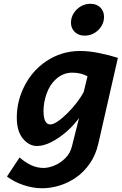

<svg xmlns="http://www.w3.org/2000/svg" viewBox="-20 -774 647 1021"><path d="M606.9 -466.3 503.4 -12.2Q489.3 50.3 457.5 95.7Q425.8 141.1 383.8 170.2Q341.8 199.2 295.2 213.1Q248.5 227.1 204.6 227.1Q154.3 227.1 103.5 209.7Q52.7 192.4 17.1 164.6L84 63.5Q112.3 87.9 144 103.5Q175.8 119.1 211.9 119.1Q237.8 119.1 269.3 106.2Q300.8 93.3 326.9 67.6Q353 42 362.3 4.9L400.4 -146.5Q372.6 -107.9 333.5 -73.7Q294.4 -39.6 253.2 -18.6Q211.9 2.4 176.8 2.4Q134.8 2.4 102.1 -36.6Q69.3 -75.7 69.3 -148.9Q69.3 -237.3 110.8 -318.1Q152.3 -398.9 225.6 -448.2Q263.7 -474.1 309.1 -488.5Q354.5 -502.9 406.2 -502.9Q454.1 -502.9 510.5 -491.2Q566.9 -479.5 606.9 -466.3ZM424.8 -283.7 445.3 -368.2Q430.2 -377 409.4 -382.3Q388.7 -387.7 364.7 -387.7Q338.4 -387.7 316.4 -378.2Q294.4 -368.7 277.3 -353Q244.6 -323.2 228 -276.4Q211.4 -229.5 211.4 -184.1Q211.4 -112.3 247.6 -112.3Q262.7 -112.3 286.1 -127.9Q309.6 -143.6 335.7 -169.2Q361.8 -194.8 385.5 -224.9Q409.2 -254.9 424.8 -283.7ZM357.4 -653.3Q357.4 -680.2 371.6 -703.1Q385.7 -726.1 409.4 -740Q433.1 -753.9 461.4 -753.9Q493.2 -753.9 513.2 -734.4Q533.2 -714.8 533.2 -685.1Q533.2 -644.5 502.9 -614.5Q472.7 -584.5 429.2 -584.5Q397.9 -584.5 377.7 -604Q357.4 -623.5 357.4 -653.3Z"/></svg>

Font: Andika
Style: Bold Italic
Weight: 700
Italic angle: -14°
Designer: Victor Gaultney, Annie Olsen, Julie Remington, Don Collingsworth, Eric Hays, Becca Hirsbrunner
Foundry: SIL International
Version: Version 6.101